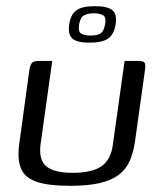

<svg xmlns="http://www.w3.org/2000/svg" viewBox="-20 -596 517 621"><path d="M149 -399 111 -128Q105 -78 130.5 -57.5Q156 -37 214 -37Q278 -37 308.5 -58.5Q339 -80 345 -128L383 -399Q384 -399 389.5 -399Q395 -399 401.5 -399Q408 -399 414 -399Q420 -399 422 -399Q434 -399 440.5 -397.5Q447 -396 449 -390Q451 -384 449 -370L417 -141Q412 -104 400 -76.5Q388 -49 364.5 -31Q341 -13 303 -4Q265 5 207 5Q137 5 98.5 -8Q60 -21 47.5 -52Q35 -83 43 -136L75 -370Q78 -387 84 -393Q90 -399 107 -399Q118 -399 128 -399Q138 -399 149 -399ZM269 -458Q229 -458 214 -471.5Q199 -485 204 -518Q209 -550 227.5 -563Q246 -576 287 -576Q328 -576 343.5 -563Q359 -550 354 -518Q349 -485 330 -471.5Q311 -458 269 -458ZM273 -481Q293 -481 304.5 -487.5Q316 -494 320 -518Q324 -540 313.5 -546.5Q303 -553 283 -553Q264 -553 252 -546.5Q240 -540 236 -518Q232 -494 242.5 -487.5Q253 -481 273 -481Z"/></svg>

Font: Genos
Style: Italic
Weight: 400
Italic angle: -8°
Version: Version 1.010